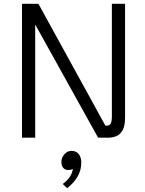

<svg xmlns="http://www.w3.org/2000/svg" viewBox="-20 -720 757 1004"><path d="M634 -700V-104Q634 -51 612 -25.5Q590 0 544 0H493L164 -592V0H95V-700H181L531 -63H538Q553 -63 559 -74Q565 -85 565 -113V-700ZM405 130Q405 171 385 204.5Q365 238 331 264L308 242Q355 208 361 163Q351 169 337 169Q320 169 310.5 157.5Q301 146 301 126Q301 105 316.5 87Q332 69 354 69Q378 69 391.5 85.5Q405 102 405 130Z"/></svg>

Font: KoHo
Style: Regular
Weight: 400
Version: Version 1.000; ttfautohint (v1.6)